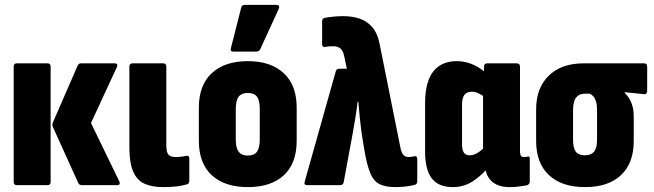

<svg xmlns="http://www.w3.org/2000/svg" viewBox="-20 -757 2672 785"><path d="M315 0Q304 0 300 -9L197 -236Q191 -248 197 -258L298 -490Q302 -498 312 -498H449Q464 -498 458 -483L352 -254L467 -17Q471 -10 469 -5Q467 0 460 0ZM49 0Q36 0 36 -13V-485Q36 -498 49 -498H174Q187 -498 187 -485V-13Q187 0 174 0Z M647 8Q601 8 570.5 -6Q540 -20 524.5 -55.5Q509 -91 509 -155V-485Q509 -498 522 -498H647Q660 -498 660 -485V-162Q660 -135 668.5 -125Q677 -115 698 -115Q711 -115 722.5 -116.5Q734 -118 744 -120Q754 -121 754 -108V-18Q754 -5 743 -3Q727 2 703.5 5Q680 8 647 8Z M993 8Q899 8 846 -40.5Q793 -89 793 -182V-317Q793 -409 846 -458Q899 -507 993 -507Q1087 -507 1140 -458Q1193 -409 1193 -317V-182Q1193 -89 1140.5 -40.5Q1088 8 993 8ZM993 -121Q1019 -121 1030.5 -136.5Q1042 -152 1042 -187V-311Q1042 -347 1030.5 -362Q1019 -377 993 -377Q968 -377 956 -362Q944 -347 944 -311V-187Q944 -152 956 -136.5Q968 -121 993 -121ZM934 -546Q920 -546 924 -560L966 -725Q967 -732 971.5 -734.5Q976 -737 982 -737H1110Q1127 -737 1119 -719L1044 -556Q1040 -546 1027 -546Z M1597 8Q1558 8 1533 -3.5Q1508 -15 1493.5 -50Q1479 -85 1468 -154L1458 -216Q1454 -245 1451 -275.5Q1448 -306 1445 -341H1442Q1438 -306 1432.5 -272.5Q1427 -239 1421 -206L1385 -11Q1382 0 1371 0H1236Q1221 0 1226 -15L1353 -466Q1356 -476 1367 -476H1398L1387 -529Q1382 -551 1371 -559.5Q1360 -568 1343 -568Q1324 -568 1309 -565Q1297 -564 1297 -575V-670Q1297 -681 1307 -684Q1324 -687 1343.5 -689Q1363 -691 1383 -691Q1418 -691 1448.5 -681.5Q1479 -672 1502 -646Q1525 -620 1534 -568L1617 -154Q1621 -133 1629 -124Q1637 -115 1651 -115Q1659 -115 1674 -118Q1686 -121 1686 -106V-15Q1686 -4 1675 -1Q1655 4 1634 6Q1613 8 1597 8Z M1832 8Q1773 8 1745.5 -27.5Q1718 -63 1718 -138V-337Q1718 -393 1732.5 -430.5Q1747 -468 1776 -487.5Q1805 -507 1848 -507Q1883 -507 1915 -492.5Q1947 -478 1972 -454L1967 -356Q1952 -368 1937.5 -375Q1923 -382 1910 -382Q1896 -382 1887 -376.5Q1878 -371 1873.5 -359Q1869 -347 1869 -327V-169Q1869 -144 1876.5 -133Q1884 -122 1901 -122Q1916 -122 1932.5 -132Q1949 -142 1967 -161L1985 -84Q1957 -46 1918 -19Q1879 8 1832 8ZM2064 8Q2014 8 1988 -18Q1962 -44 1962 -94V-111L1955 -128V-413L1959 -445V-485Q1959 -498 1972 -498H2092Q2106 -498 2106 -485V-142Q2106 -126 2109.5 -120.5Q2113 -115 2122 -115Q2128 -115 2131 -115.5Q2134 -116 2138 -117Q2146 -119 2146 -109V-15Q2146 -3 2133 1Q2116 4 2098.5 6Q2081 8 2064 8Z M2372 8Q2277 8 2224.5 -41Q2172 -90 2172 -180V-310Q2172 -397 2223.5 -447.5Q2275 -498 2366 -498H2613Q2626 -498 2626 -485V-386Q2626 -379 2622.5 -375Q2619 -371 2613 -372L2534 -380V-377Q2549 -364 2560 -340Q2571 -316 2571 -281V-180Q2571 -90 2519 -41Q2467 8 2372 8ZM2372 -122Q2396 -122 2408.5 -136.5Q2421 -151 2421 -185V-307Q2421 -328 2417 -341.5Q2413 -355 2406.5 -362.5Q2400 -370 2391 -374H2371Q2348 -374 2335.5 -358.5Q2323 -343 2323 -306V-185Q2323 -151 2334.5 -136.5Q2346 -122 2372 -122Z"/></svg>

Font: Sofia Sans Condensed Black
Style: Regular
Weight: 900
Designer: Botio Nikoltchev, Ani Petrova
Foundry: lettersoup
Version: Version 4.101